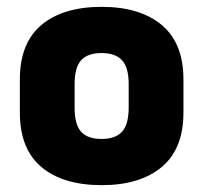

<svg xmlns="http://www.w3.org/2000/svg" viewBox="-20 -529 593 561"><path d="M277 12Q164 12 101 -41Q38 -94 38 -200V-297Q38 -403 101 -456Q164 -509 277 -509Q389 -509 452.5 -456Q516 -403 516 -297V-200Q516 -94 452.5 -41Q389 12 277 12ZM277 -123Q317 -123 336.5 -144Q356 -165 356 -215V-283Q356 -332 336.5 -353Q317 -374 277 -374Q236 -374 217 -353Q198 -332 198 -283V-215Q198 -165 217 -144Q236 -123 277 -123Z"/></svg>

Font: Sofia Sans Black
Style: Regular
Weight: 900
Designer: Botio Nikoltchev, Ani Petrova
Foundry: lettersoup
Version: Version 4.100; ttfautohint (v1.8.3)